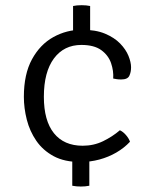

<svg xmlns="http://www.w3.org/2000/svg" viewBox="-20 -676 580 720"><path d="M283 23.5Q276 23.5 267 22.8Q258 22 251 20.5V-107.5H315V20.5Q308.5 22 299.2 22.8Q290 23.5 283 23.5ZM254 -520V-653.5Q267.5 -656.5 286 -656.5Q294 -656.5 302.8 -655.8Q311.5 -655 318 -653.5V-520ZM281 -68.5Q222 -68.5 181.5 -90.2Q141 -112 116.2 -148Q91.5 -184 80.5 -227.2Q69.5 -270.5 69.5 -313Q69.5 -398 100 -453.8Q130.5 -509.5 180.2 -537Q230 -564.5 287 -564.5Q338.5 -564.5 373.8 -549.8Q409 -535 430.5 -512.8Q452 -490.5 461.8 -466.5Q471.5 -442.5 471.5 -423.5Q471.5 -405.5 465 -391.8Q458.5 -378 434.5 -378Q425.5 -378 418.5 -379Q411.5 -380 404.5 -381.5Q406.5 -410 396.5 -439.2Q386.5 -468.5 359.8 -488Q333 -507.5 285 -507.5Q220 -507.5 182.2 -456.8Q144.5 -406 144.5 -313Q144.5 -223.5 182.2 -176.5Q220 -129.5 290 -129.5Q331.5 -129.5 366.5 -146.5Q401.5 -163.5 429.5 -187.5Q441 -182.5 452 -170Q463 -157.5 467.5 -144.5Q445.5 -121 416.2 -104Q387 -87 352.8 -77.8Q318.5 -68.5 281 -68.5Z"/></svg>

Font: Signika Negative Light Light
Style: Regular
Weight: 300
Version: Version 2.001